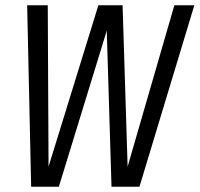

<svg xmlns="http://www.w3.org/2000/svg" viewBox="-20 -708 757 728"><path d="M716.8 -688 508.8 0H402.8L384.8 -591.8L203.1 0H98.1L83 -688H161.1L164.1 -76.2L353 -688H444.8L463.9 -76.2L641.1 -688Z"/></svg>

Font: Fira Sans Compressed Book
Style: Italic
Weight: 350
Width: 3
Italic angle: -8°
Designer: Carrois Corporate & Edenspiekermann AG
Foundry: Carrois Corporate GbR & Edenspiekermann AG
Version: Version 4.203;PS 004.203;hotconv 1.0.88;makeotf.lib2.5.64775